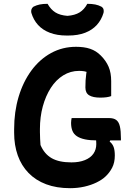

<svg xmlns="http://www.w3.org/2000/svg" viewBox="-20 -965 690 1005"><path d="M355 -347H551Q575 -347 588.5 -337Q602 -327 607.5 -303.5Q613 -280 613 -239V-230H489Q451 -230 425 -235.5Q399 -241 382.5 -252Q366 -263 359 -280.5Q352 -298 352 -322Q352 -328 353 -335.5Q354 -343 355 -347ZM378 -720Q399 -720 417.5 -717.5Q436 -715 452 -709.5Q468 -704 481.5 -695.5Q495 -687 508 -674Q535 -647 548.5 -615.5Q562 -584 562 -540Q562 -527 562 -513.5Q562 -500 562 -487Q562 -474 562 -462Q552 -458 537.5 -456Q523 -454 505 -454Q467 -454 447 -466Q427 -478 427 -507Q427 -528 428 -544.5Q429 -561 431.5 -579Q434 -597 439 -619L444 -584Q433 -590 420.5 -592Q408 -594 394 -594Q349 -594 311 -570.5Q273 -547 246 -505Q219 -463 204 -408Q189 -353 189 -290V-273Q189 -256 190 -238Q191 -220 192 -206Q212 -159 250.5 -137Q289 -115 354 -115Q395 -115 424.5 -127Q454 -139 469 -160.5Q484 -182 484 -211Q484 -219 483.5 -225.5Q483 -232 482.5 -238Q482 -244 479 -250H566L554 -224Q569 -212 575 -195Q581 -178 581 -151Q581 -114 567 -87Q553 -60 531 -40Q514 -24 485.5 -10Q457 4 421.5 12Q386 20 347 20Q276 20 221.5 -0.5Q167 -21 129.5 -59.5Q92 -98 73 -151.5Q54 -205 54 -270V-289Q54 -380 77.5 -458.5Q101 -537 144.5 -596Q188 -655 247.5 -687.5Q307 -720 378 -720ZM437 -945Q461 -945 478.5 -941.5Q496 -938 511 -930Q520 -924 522 -915.5Q524 -907 522 -898Q511 -861 487 -834.5Q463 -808 425.5 -793.5Q388 -779 337 -779H329Q279 -779 241 -793.5Q203 -808 179 -834.5Q155 -861 144 -898Q142 -907 144.5 -915.5Q147 -924 155 -930Q171 -938 188 -941.5Q205 -945 229 -945Q246 -915 270 -900Q294 -885 333 -882Q372 -885 396.5 -900Q421 -915 437 -945Z"/></svg>

Font: Recursive Casual
Style: Bold
Weight: 700
Version: Version 1.085